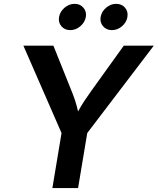

<svg xmlns="http://www.w3.org/2000/svg" viewBox="-20 -961 806 981"><path d="M247.6 0 294.4 -281.2 99.6 -727.5H252.9L344.7 -498.5Q355.5 -472.2 363.8 -447Q372.1 -421.9 378.9 -391.6Q395.5 -421.9 412.1 -447Q428.7 -472.2 447.8 -498.5L612.3 -727.5H765.6L425.8 -281.2L378.9 0ZM551.8 -807.1Q523.4 -807.1 506.6 -826.9Q489.7 -846.7 494.1 -874Q499 -901.9 522.2 -921.6Q545.4 -941.4 573.7 -941.4Q602.1 -941.4 618.9 -921.6Q635.7 -901.9 630.9 -874Q626.5 -846.7 603.3 -826.9Q580.1 -807.1 551.8 -807.1ZM338.9 -807.1Q310.5 -807.1 293.7 -826.9Q276.9 -846.7 281.7 -874Q286.6 -901.9 309.8 -921.6Q333 -941.4 360.8 -941.4Q389.2 -941.4 406.2 -921.6Q423.3 -901.9 418.5 -874Q413.6 -846.7 390.4 -826.9Q367.2 -807.1 338.9 -807.1Z"/></svg>

Font: Inter Semi Bold
Style: Italic
Weight: 600
Italic angle: -9.39999°
Designer: Rasmus Andersson
Foundry: rsms
Version: Version 4.000;git-3c8e0fc